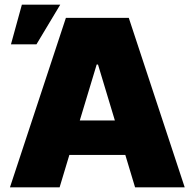

<svg xmlns="http://www.w3.org/2000/svg" viewBox="-20 -804 835 824"><path d="M235.8 0H22.7L262.8 -727.3H532.7L772.7 0H559.7L517.8 -139.2H277.7ZM27 -613.6 73.9 -784.1H238.6L136.4 -613.6ZM322.4 -286.9H473L400.6 -527H394.9Z"/></svg>

Font: Karasuma Gothic
Style: Black
Weight: 900
Designer: Rasmus Andersson / Ryoko Nishizuka
Foundry: Genbu
Version: Version 1.00